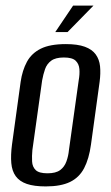

<svg xmlns="http://www.w3.org/2000/svg" viewBox="-20 -661 398 688"><path d="M144 7Q102 7 76 -2Q50 -11 36.5 -29.5Q23 -48 20.5 -76.5Q18 -105 23 -143L54 -368Q60 -409 76.5 -439.5Q93 -470 126 -486.5Q159 -503 216 -503Q258 -503 284 -493.5Q310 -484 323 -466Q336 -448 338.5 -423.5Q341 -399 337 -368L306 -143Q299 -92 281.5 -58.5Q264 -25 231 -9Q198 7 144 7ZM150 -40Q180 -40 195.5 -51.5Q211 -63 218 -82.5Q225 -102 227 -123L262 -373Q266 -395 264.5 -413.5Q263 -432 251 -443.5Q239 -455 209 -455Q179 -455 163.5 -443.5Q148 -432 141.5 -413.5Q135 -395 131 -373L96 -123Q94 -102 95 -82.5Q96 -63 108 -51.5Q120 -40 150 -40ZM178 -546 242 -641H315L222 -546Z"/></svg>

Font: Alumni Sans Medium
Style: Italic
Weight: 500
Italic angle: -8°
Designer: Robert E. Leuschke
Foundry: Robert E. Leuschke
Version: Version 1.016